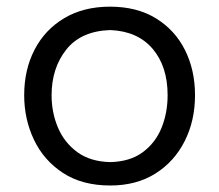

<svg xmlns="http://www.w3.org/2000/svg" viewBox="-20 -554 667 585"><path d="M315.9 11.2Q230.5 11.2 171.9 -27.1Q113.3 -65.4 83.5 -128.2Q53.7 -190.9 53.7 -263.7Q53.7 -341.8 85.4 -402.8Q117.2 -463.9 176 -498.8Q234.9 -533.7 314.9 -533.7Q397.5 -533.7 455.3 -498Q513.2 -462.4 543.7 -401.4Q574.2 -340.3 574.2 -263.7Q574.2 -186.5 542.7 -124Q511.2 -61.5 453.4 -25.1Q395.5 11.2 315.9 11.2ZM315.9 -60.1Q376 -61.5 414.8 -90.1Q453.6 -118.7 472.2 -164.6Q490.7 -210.4 490.7 -263.7Q490.7 -351.6 445.1 -405.3Q399.4 -459 315.9 -462.4Q227.1 -459.5 182.1 -403.1Q137.2 -346.7 137.2 -263.7Q137.2 -210.9 156.7 -165Q176.3 -119.1 215.8 -90.3Q255.4 -61.5 315.9 -60.1Z"/></svg>

Font: Pinar DS4-Regular
Style: Regular
Weight: 400
Designer: Amin Abedi
Version: Version 2.000